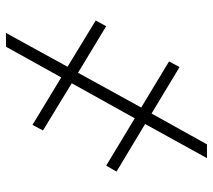

<svg xmlns="http://www.w3.org/2000/svg" viewBox="-54 -640 695 626"><g transform="rotate(90 293.0 -327.5)"><path d="M366.2 -419.9 252 -214.4 405.8 -120.6 387.7 -86.4 232.9 -180.2 132.8 0H87.9L198.2 -200.7L47.4 -292.5L65.9 -326.7L217.8 -234.9L331.1 -440.9L180.7 -531.7L199.2 -565.9L350.6 -474.6L451.2 -655.3H496.1L384.8 -453.6L540 -360.4L520.5 -326.7Z"/></g></svg>

Font: Inter 20pt ExtraLight
Style: Regular
Weight: 250
Version: Version 4.001;git-66647c0bb